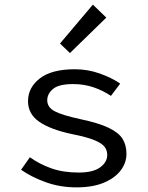

<svg xmlns="http://www.w3.org/2000/svg" viewBox="-20 -797 640 829"><path d="M310 12Q239 12 177 -10.5Q115 -33 71 -64L109 -118Q151 -88 202 -70Q253 -52 320 -52Q382 -52 412.5 -74.5Q443 -97 443 -128Q443 -147 432.5 -162Q422 -177 389.5 -191Q357 -205 291 -218Q197 -238 149 -271.5Q101 -305 101 -360Q101 -419 152 -458.5Q203 -498 303 -498Q359 -498 411 -479.5Q463 -461 499 -436L459 -383Q425 -406 384 -420Q343 -434 296 -434Q234 -434 209 -413Q184 -392 184 -364Q184 -333 217.5 -316Q251 -299 325 -283Q406 -266 449.5 -245Q493 -224 509.5 -197Q526 -170 526 -133Q526 -94 501 -61Q476 -28 428 -8Q380 12 310 12ZM282 -568 239 -609 381 -777 439 -721Z"/></svg>

Font: SauceCodePro NFM
Style: Regular
Weight: 400
Monospace: yes
Designer: Paul D. Hunt, Teo Tuominen
Foundry: Adobe
Version: Version 2.042;hotconv 1.1.0;makeotfexe 2.6.0;Nerd Fonts 3.3.